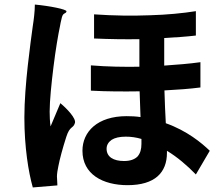

<svg xmlns="http://www.w3.org/2000/svg" viewBox="-20 -788 980 843"><path d="M215 -496C224 -569 236 -639 243 -671C244 -680 248 -696 252 -713C258 -734 269 -726 272 -738C274 -747 198 -762 133 -768C133 -737 128 -699 124 -674C119 -637 110 -573 102 -500C94 -427 87 -345 87 -272C87 -142 105 -32 124 35L232 26C231 13 231 -3 230 -13C230 -24 233 -44 236 -57C242 -89 255 -137 271 -187C287 -237 301 -222 309 -248C315 -268 274 -311 245 -335C232 -302 215 -266 202 -233C199 -252 198 -279 198 -298C198 -346 206 -423 215 -496ZM470 -174C484 -183 505 -188 532 -188C555 -188 577 -185 601 -178V-156C601 -133 596 -115 584 -101C572 -89 553 -81 525 -81C478 -81 448 -99 448 -135C448 -151 456 -164 470 -174ZM400 -12C436 13 486 25 540 25C661 25 713 -31 713 -117V-126C759 -98 801 -62 840 -22L901 -126C866 -160 801 -214 708 -247C706 -291 703 -339 702 -391C760 -394 814 -398 860 -404V-515C811 -508 758 -504 701 -500V-621C752 -624 799 -627 840 -632V-739C783 -730 713 -723 638 -721C562 -718 479 -719 393 -725V-619C462 -616 529 -615 592 -616V-495C524 -494 452 -495 379 -501V-390C451 -386 524 -386 593 -387L597 -274C577 -277 557 -278 536 -278C408 -278 342 -210 342 -126C342 -75 364 -37 400 -12Z"/></svg>

Font: GenSekiGothic2 TW B
Style: Regular
Weight: 700
Version: Version 2.100;PS 2.1;hotconv 16.6.51;makeotf.lib2.5.65220 DE